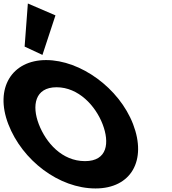

<svg xmlns="http://www.w3.org/2000/svg" viewBox="-126 -1067 975 1087"><path d="M13.4 -803.2 114.3 -756.1 188 -980 31.7 -1047.2ZM-78.9 -363.9C0 -159.1 207.5 -0.1 414.9 -0.1C616.3 -0.1 706.4 -159.1 627.5 -363.9C548.6 -568.8 329.5 -726.9 134.9 -726.9C-58.1 -726.9 -157.8 -568.8 -78.9 -363.9ZM93.7 -363.9C53.4 -468.5 70.9 -573 194.2 -573C318.3 -573 414.6 -468.5 454.9 -363.9C495.2 -259.4 482.8 -154.8 355.3 -154.8C224.4 -154.8 134 -259.4 93.7 -363.9Z"/></svg>

Font: Hussar
Style: BdOpOblFour
Weight: 700
Foundry: Cannot Into Space Fonts
Version: Version 2.00